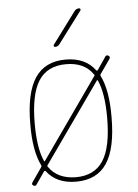

<svg xmlns="http://www.w3.org/2000/svg" viewBox="-54 -792 608 846"><g transform="rotate(-5 250.0 -369.0)"><path d="M208 -589.8Q204.1 -589.8 202.6 -593.3Q201.2 -596.7 203.1 -599.6L307.6 -740.2Q315.4 -750 328.1 -750Q332 -750 333.5 -746.6Q335 -743.2 333 -740.2L227.5 -599.6Q219.7 -589.8 208 -589.8ZM88.9 -259.8Q88.9 -151.4 115.2 -93.8Q116.2 -91.8 117.7 -91.8Q119.1 -91.8 120.1 -93.8L368.2 -446.3Q372.1 -450.2 368.2 -454.1Q330.1 -509.8 249 -509.8Q166 -509.8 127.4 -449.7Q88.9 -389.6 88.9 -259.8ZM382.8 -425.8Q381.8 -427.7 380.4 -427.7Q378.9 -427.7 377.9 -425.8L129.9 -74.2Q126 -70.3 129.9 -66.4Q168 -10.7 249 -9.8Q332 -9.8 370.6 -69.8Q409.2 -129.9 409.2 -259.8Q409.2 -368.2 382.8 -425.8ZM73.2 7.8Q68.4 15.6 58.6 9.8Q50.8 4.9 56.6 -3.9L100.6 -67.4Q103.5 -70.3 101.6 -75.2Q68.4 -141.6 69.3 -259.8Q69.3 -397.5 113.3 -463.9Q157.2 -530.3 249 -530.3Q335.9 -530.3 379.9 -470.7Q380.9 -469.7 382.8 -469.7Q384.8 -469.7 385.7 -470.7L424.8 -528.3Q429.7 -536.1 439.5 -530.3Q447.3 -525.4 441.4 -515.6L397.5 -453.1Q394.5 -450.2 396.5 -445.3Q429.7 -378.9 428.7 -259.8Q428.7 -122.1 384.8 -56.2Q340.8 9.8 249 9.8Q162.1 9.8 118.2 -48.8Q117.2 -49.8 115.2 -49.8Q113.3 -49.8 112.3 -48.8Z"/></g></svg>

Font: Rounded-X Mgen+ 1m thin
Style: Regular
Weight: 100
Designer: [Source Han Sans]
Ryoko NISHIZUKA  (kana & ideographs); Paul D. Hunt (Latin, Greek & Cyrillic); Wenlong ZHANG  (bopomofo
Version: Version 1.059.20150602